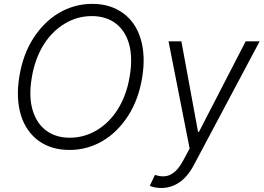

<svg xmlns="http://www.w3.org/2000/svg" viewBox="-20 -757 1348 982"><path d="M79.2 -367.5Q88.8 -425.1 106.9 -473.5Q125 -522 152 -563.6Q177.6 -603 209.7 -635.1Q241.8 -667.3 279.7 -689.8Q317.5 -712.4 360.8 -724.8Q404.1 -737.2 452.1 -737.2Q498.2 -737.2 537.1 -725.5Q576 -713.8 608.3 -690.7Q640.3 -668 663.2 -634.9Q686.1 -601.9 699 -559.8Q712 -517.8 714.3 -467.5Q716.6 -417.3 707 -359.7Q688.6 -247.2 634.9 -164.1Q609.4 -124.6 577.4 -92.5Q545.5 -60.4 507.6 -37.6Q469.8 -14.9 426.5 -2.5Q383.2 9.9 335.2 9.9Q242.5 9.9 177.9 -36.6Q146 -60 122.9 -93Q99.8 -126.1 87 -168Q74.2 -209.9 71.9 -259.9Q69.6 -310 79.2 -367.5ZM146.7 -194.2Q157 -159.8 174.5 -133.3Q192.1 -106.9 216.4 -89Q240.8 -71 271 -61.8Q301.1 -52.6 336.6 -52.6Q409.8 -52.6 473.7 -90.2Q505.7 -109 533.2 -136.2Q560.7 -163.4 582.6 -198.3Q604.4 -233.3 620 -275.7Q635.7 -318.2 643.5 -367.5Q659.8 -463.1 639.6 -533.7Q629.6 -568.2 611.9 -594.5Q594.1 -620.7 569.8 -638.7Q545.5 -656.6 515.1 -665.7Q484.7 -674.7 449.9 -674.7Q413.4 -674.7 379.4 -665.7Q345.5 -656.6 313.2 -637.4Q281.2 -618.6 253.6 -591.4Q225.9 -564.3 203.8 -529.3Q181.8 -494.3 166.2 -451.9Q150.6 -409.4 142.4 -359.7Q126.4 -262.8 146.7 -194.2ZM746.1 193.2 772.7 137.4Q794.7 144.9 813.6 144.9Q833.5 144.9 849.4 137.4Q865.4 130 878.2 117.7Q891 105.5 901.3 89.8Q911.6 74.2 920.1 58.2L949.9 2.8L842 -545.5H907.7L992.9 -82.4H997.5L1236.5 -545.5H1307.9L972.3 85.6Q940 146.7 897.5 175.6Q855.1 204.5 805.4 204.5Q786.2 204.5 770.6 201.2Q755 197.8 746.1 193.2Z"/></svg>

Font: Inter P Light
Style: Italic
Weight: 300
Italic angle: 9.39999°
Designer: Rasmus Andersson
Foundry: rsms
Version: Version 3.018;git-588b23468